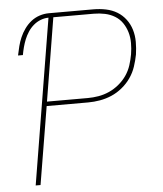

<svg xmlns="http://www.w3.org/2000/svg" viewBox="-53 -781 705 828"><g transform="rotate(-5 300.0 -367.5)"><path d="M68 0 186 -716Q169 -716 152 -709.5Q135 -703 121 -691Q107 -679 97 -663.5Q87 -648 80.5 -632Q74 -616 69.5 -599Q65 -582 62 -565H41Q45 -585 50 -604.5Q55 -624 63 -642.5Q71 -661 83.5 -678.5Q96 -696 112.5 -709Q129 -722 149 -728.5Q169 -735 189 -735H382Q410 -735 436.5 -729.5Q463 -724 484.5 -711Q506 -698 521.5 -677.5Q537 -657 544.5 -632Q552 -607 552 -579.5Q552 -552 548 -525Q543 -499 534.5 -473.5Q526 -448 510.5 -425.5Q495 -403 473 -385Q451 -367 426.5 -356.5Q402 -346 376 -341.5Q350 -337 325 -337H145L89 0ZM148 -356H325Q348 -356 371.5 -360Q395 -364 417.5 -374Q440 -384 460 -400.5Q480 -417 494 -437.5Q508 -458 515.5 -481.5Q523 -505 527 -528Q531 -552 531 -576.5Q531 -601 524.5 -623Q518 -645 505.5 -663.5Q493 -682 473.5 -694Q454 -706 430.5 -711Q407 -716 382 -716H207Z"/></g></svg>

Font: Iosevka Aile Thin Oblique
Style: Regular
Weight: 100
Italic angle: -9°
Designer: Belleve Invis
Foundry: Belleve Invis
Version: Version 31.1.0; ttfautohint (v1.8.4)